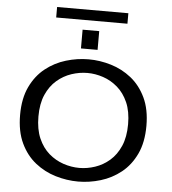

<svg xmlns="http://www.w3.org/2000/svg" viewBox="-64 -1052 1003 1122"><g transform="rotate(5 437.5 -491.0)"><path d="M436 11Q369 11 303.2 -8.8Q237.5 -28.5 183.5 -71.2Q129.5 -114 97 -182.5Q64.5 -251 64.5 -348Q64.5 -444.5 97 -512.8Q129.5 -581 183.5 -623.8Q237.5 -666.5 303.2 -686.2Q369 -706 436 -706Q502 -706 567.5 -686.2Q633 -666.5 686.8 -623.8Q740.5 -581 773 -512.8Q805.5 -444.5 805.5 -348Q805.5 -251 773 -182.5Q740.5 -114 686.8 -71.2Q633 -28.5 567.5 -8.8Q502 11 436 11ZM436 -69Q482 -69 528.2 -84.5Q574.5 -100 613 -133.2Q651.5 -166.5 674.8 -219.8Q698 -273 698 -348Q698 -423 674.8 -475.8Q651.5 -528.5 613 -561.8Q574.5 -595 528.2 -610.5Q482 -626 436 -626Q389 -626 342.5 -610.5Q296 -595 257.2 -561.8Q218.5 -528.5 195.2 -475.8Q172 -423 172 -348Q172 -273 195.2 -219.8Q218.5 -166.5 257.2 -133.2Q296 -100 342.5 -84.5Q389 -69 436 -69ZM385 -875.5H482.5V-765.5H385ZM225 -933V-994.5H643V-933Z"/></g></svg>

Font: Trispace SemiExpanded
Style: Regular
Weight: 400
Width: 6
Designer: Tyler Finck
Foundry: Etcetera Type Company
Version: Version 1.210; ttfautohint (v1.8.3)